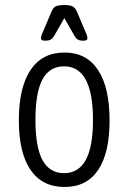

<svg xmlns="http://www.w3.org/2000/svg" viewBox="-20 -738 510 764"><path d="M237 6Q148 6 101.5 -62Q55 -130 55 -259Q55 -390 101.5 -459.5Q148 -529 237 -529Q324 -529 370 -459.5Q416 -390 416 -259Q416 -129 370.5 -61.5Q325 6 237 6ZM235 -49Q292 -49 321 -101Q350 -153 350 -261Q350 -474 235 -474Q177 -474 149 -422Q121 -370 121 -261Q121 -153 149 -101Q177 -49 235 -49ZM159 -576Q143 -576 143 -586Q143 -592 147 -602.5Q151 -613 155 -621L185 -692Q192 -709 203.5 -713.5Q215 -718 236 -718Q257 -718 268 -713Q279 -708 286 -692L316 -621Q320 -613 324 -602.5Q328 -592 328 -586Q328 -576 312 -576Q298 -576 290.5 -580Q283 -584 276 -596L236 -666L196 -596Q189 -584 181 -580Q173 -576 159 -576Z"/></svg>

Font: Asap Condensed Light
Style: Regular
Weight: 300
Width: 3
Designer: Pablo Cosgaya
Foundry: Omnibus-Type
Version: Version 3.001; ttfautohint (v1.8.4.7-5d5b)